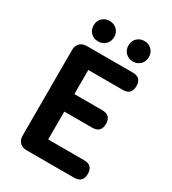

<svg xmlns="http://www.w3.org/2000/svg" viewBox="-222 -1062 1059 1180"><g transform="rotate(30 307.5 -472.0)"><path d="M156 0Q127 0 109 -18Q91 -36 91 -65V-675Q91 -704 109 -722Q127 -740 156 -740H484Q545 -740 545 -679Q545 -617 484 -617H239V-446H437Q499 -446 499 -384Q499 -322 437 -322H239V-124H494Q556 -124 556 -62Q556 0 494 0H323ZM203 -799Q171 -799 150.5 -819.5Q130 -840 130 -871.5Q130 -903 150.5 -923.5Q171 -944 203 -944Q234 -944 255 -923.5Q276 -903 276 -872Q276 -841 255 -820Q234 -799 203 -799ZM450 -799Q418 -799 397.5 -819.5Q377 -840 377 -871.5Q377 -903 397.5 -923.5Q418 -944 450 -944Q481 -944 501.5 -923.5Q522 -903 522 -872Q522 -840 502 -820Q481 -799 450 -799Z"/></g></svg>

Font: GenSenRounded TW B
Style: Regular
Weight: 700
Version: Version 1.501;PS 1;hotconv 16.6.51;makeotf.lib2.5.65220